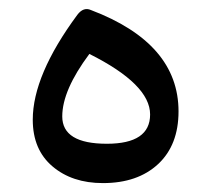

<svg xmlns="http://www.w3.org/2000/svg" viewBox="-20 -412 468 429"><path d="M210 -2.9Q141.1 -2.9 97.2 -40.3Q53.2 -77.6 53.2 -144.5Q53.2 -244.1 152.8 -378.9Q166.5 -397 183.1 -389.6Q378.9 -315.4 378.9 -163.1Q378.9 -87.9 333.3 -45.4Q287.6 -2.9 210 -2.9ZM179.7 -291.5Q119.1 -210.4 119.1 -151.9Q119.1 -90.8 218.8 -90.8Q315.4 -90.8 315.4 -156.2Q315.4 -223.6 179.7 -291.5Z"/></svg>

Font: Sahel FD-WOL
Style: FD-WOL
Weight: 400
Foundry: Saber Rastikerdar (saber.rastikerdar@gmail.com)
Version: Version 2.0.2